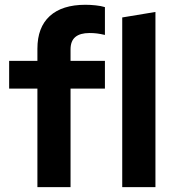

<svg xmlns="http://www.w3.org/2000/svg" viewBox="-20 -772 712 792"><path d="M134.3 0V-406.5H17.7V-521H134.3V-571Q134.3 -659.3 185.3 -705.8Q236.4 -752.3 332.2 -752.3Q352.9 -752.3 375 -749.9Q397.1 -747.6 412.8 -742.6V-627.9Q394.3 -632.2 380 -634Q365.7 -635.8 349.4 -635.8Q310.4 -635.8 290.7 -619.3Q271 -602.8 271 -568.2V-521H412.8V-406.5H271V0ZM484.2 0V-700L621.2 -722.7V0Z"/></svg>

Font: Red Hat Display VF
Style: Regular
Weight: 300
Designer: Pentagram, MCKL
Foundry: Pentagram, MCKL
Version: Version 1.023